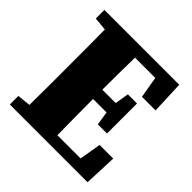

<svg xmlns="http://www.w3.org/2000/svg" viewBox="-172 -794 936 936"><g transform="rotate(45 295.5 -326.0)"><path d="M28 -593V-652H544L551 -482H457L438 -593H298Q297 -538 296.5 -482Q296 -426 296 -370H388L400 -442H463V-235H400L389 -306H296Q296 -240 296.5 -179Q297 -118 298 -58H458L477 -170H571L564 0H28V-59L97 -66Q98 -126 98 -187.5Q98 -249 98 -310V-342Q98 -403 98 -464Q98 -525 97 -586Z"/></g></svg>

Font: Source Serif Pro Black
Style: Regular
Weight: 900
Designer: Frank Grießhammer
Foundry: Adobe Systems Incorporated
Version: Version 3.001;hotconv 1.0.111;makeotfexe 2.5.65597